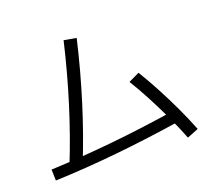

<svg xmlns="http://www.w3.org/2000/svg" viewBox="-132 -930 1264 1144"><g transform="rotate(-20 500.0 -357.5)"><path d="M153 -42Q218 -203 275 -385.5Q332 -568 376 -757L454 -743Q410 -553 352 -367Q294 -181 226 -14ZM45 -57Q233 -65 433.5 -85Q634 -105 851 -139L862 -69Q642 -35 439 -14.5Q236 6 47 13ZM874 42Q845 -32 808.5 -109.5Q772 -187 734 -259Q696 -331 660 -389L729 -422Q766 -362 805 -289Q844 -216 880.5 -138.5Q917 -61 946 13Z"/></g></svg>

Font: M PLUS 1 Code
Style: Regular
Weight: 400
Designer: Coji Morishita
Foundry: UNDERFOREST DESIGN
Version: Version 1.005